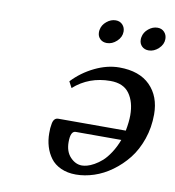

<svg xmlns="http://www.w3.org/2000/svg" viewBox="-74 -688 696 764"><g transform="rotate(10 274.0 -306.0)"><path d="M437 -157.2H252.9Q231.9 -157.2 231.9 -112.8Q231.9 -74.2 252.9 -52Q273.9 -29.8 299.8 -29.8Q309.1 -29.8 321 -33Q333 -36.1 348.9 -44.9Q364.7 -53.7 379.9 -67.1Q395 -80.6 410.4 -104Q425.8 -127.4 437 -157.2ZM206.1 -326.2 192.9 -351.1Q230.5 -391.1 280.8 -415.5Q331.1 -439.9 379.9 -439.9Q460.9 -439.9 504.4 -396.2Q547.9 -352.5 547.9 -279.8Q547.9 -226.6 531.5 -179.4Q515.1 -132.3 488.3 -98.4Q461.4 -64.5 427 -39.6Q392.6 -14.6 355.2 -2.4Q317.9 9.8 282.2 9.8Q248 9.8 221.7 -2.2Q195.3 -14.2 180.2 -34.7Q165 -55.2 157.5 -80.3Q149.9 -105.5 149.9 -133.8Q149.9 -146.5 150.4 -154.1Q150.9 -161.6 153.1 -173.3Q155.3 -185.1 160.9 -190.9Q166.5 -196.8 175.8 -196.8H448.2Q455.1 -233.4 455.1 -259.8Q455.1 -313.5 430.9 -347.2Q406.7 -380.9 354 -380.9Q267.6 -380.9 206.1 -326.2ZM275.9 -574.2Q279.3 -593.8 296.4 -607.9Q313.5 -622.1 333 -622.1Q350.1 -622.1 360.6 -610.8Q371.1 -599.6 371.1 -583Q371.1 -561 352.8 -543.9Q334.5 -526.9 313 -526.9Q295.9 -526.9 285.4 -537.4Q274.9 -547.9 274.9 -564Q274.9 -570.3 275.9 -574.2ZM444.8 -574.2Q448.2 -593.8 465.3 -607.9Q482.4 -622.1 502 -622.1Q519 -622.1 529.5 -610.8Q540 -599.6 540 -583Q540 -561 521.7 -543.9Q503.4 -526.9 481.9 -526.9Q464.8 -526.9 454.3 -537.4Q443.8 -547.9 443.8 -564Q443.8 -570.3 444.8 -574.2Z"/></g></svg>

Font: Linear Smooth
Style: Italic
Weight: 400
Designer: Philipp H. Poll, Flanker
Foundry: Philipp H. Poll, reworked by Flanker
Version: Version 1.061 | FøM Fix